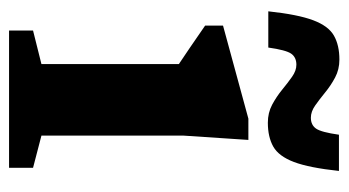

<svg xmlns="http://www.w3.org/2000/svg" viewBox="-193 -577 770 424"><g transform="rotate(90 192.0 -365.0)"><path d="M289 -528.5 279.5 -385.5V-71.5L350.5 -53V0H47.5V-53L121.5 -71.5V-375Q113 -380.5 86.2 -398.8Q59.5 -417 36.5 -433V-472.5L242 -528.5ZM357.5 -728.5Q350.5 -663 337.8 -629.2Q325 -595.5 303.8 -583.5Q282.5 -571.5 251 -571.5Q229 -571.5 211.2 -581Q193.5 -590.5 178.2 -603Q163 -615.5 149.5 -625Q136 -634.5 123 -634.5Q106.5 -634.5 98.5 -623Q90.5 -611.5 85 -572.5H5Q12 -638 24.8 -671.8Q37.5 -705.5 58.8 -717.5Q80 -729.5 111.5 -729.5Q133.5 -729.5 151.2 -720Q169 -710.5 184.2 -698Q199.5 -685.5 213 -676Q226.5 -666.5 240 -666.5Q256 -666.5 264 -678Q272 -689.5 277.5 -728.5Z"/></g></svg>

Font: Newsreader 6pt SemiBold
Style: Regular
Weight: 600
Designer: Hugues Gentile
Foundry: Production Type
Version: Version 1.003; ttfautohint (v1.8.3)